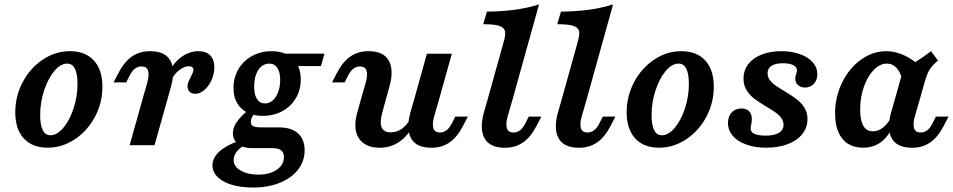

<svg xmlns="http://www.w3.org/2000/svg" viewBox="-20 -661 4340 874"><path d="M49.5 -149.7Q49.5 -223.6 83.6 -287.6Q117.6 -351.6 174.9 -389.8Q232.1 -428 298 -428Q368.7 -428 407.4 -385.5Q446.2 -343.1 446.2 -266.1Q446.2 -192.7 412.1 -128.9Q378.1 -65.1 320.4 -26.9Q262.8 11.3 196.9 11.3Q127 11.3 88.3 -31Q49.5 -73.3 49.5 -149.7ZM332.8 -279Q332.8 -325.3 320.9 -348.4Q309.1 -371.5 285.8 -371.5Q255.5 -371.5 227 -337.4Q198.4 -303.2 180.7 -248.9Q162.9 -194.5 162.9 -137.2Q162.9 -91.4 174.8 -68.3Q186.6 -45.2 209.5 -45.2Q239.8 -45.2 268.3 -79.1Q296.8 -113 314.8 -167.4Q332.8 -221.7 332.8 -279Z M624.5 -358.6Q607.6 -358.6 594.5 -348.6Q581.5 -338.6 570.6 -318.1L554.4 -286H497.1L517.9 -326.3Q545.2 -379.3 580.3 -403.7Q615.5 -428 662.8 -428Q731.3 -428 755.2 -385.8Q779.1 -343.6 759.2 -269.7L742 -208.2H628.6L650.9 -286.7Q660.1 -320.9 653.8 -339.8Q647.6 -358.6 624.5 -358.6ZM628.6 -208.2H742L683.5 0H570.1ZM833.8 -268Q833.8 -278.6 837.9 -288.7Q842 -298.9 848.9 -311.9Q853.3 -320 856.9 -328.3Q860.6 -336.6 860.6 -343.1Q860.6 -350.9 854.9 -355.2Q849.2 -359.5 839.5 -359.5Q818.8 -359.5 795.7 -341.6Q772.5 -323.6 760.8 -298L747.3 -329.1Q770.2 -376.2 806.5 -402.1Q842.8 -428 883.6 -428Q917.7 -428 936.7 -409Q955.7 -390 955.7 -355Q955.7 -325 943.1 -296.9Q930.5 -268.8 910.5 -251.5Q890.6 -234.1 868.9 -234.1Q852.6 -234.1 843.2 -243.3Q833.8 -252.4 833.8 -268Z M1042.9 -260.7Q1042.9 -308.2 1065.3 -346.3Q1087.7 -384.4 1127.5 -406.2Q1167.3 -428 1216.2 -428Q1278 -428 1313.6 -393.5Q1349.1 -359 1349.1 -299.3Q1349.1 -252.2 1326.9 -214.3Q1304.7 -176.4 1265.3 -155Q1225.9 -133.6 1176.2 -133.6Q1114.4 -133.6 1078.6 -167.5Q1042.9 -201.4 1042.9 -260.7ZM1255.4 -297.6Q1255.4 -332.9 1242.4 -352.2Q1229.5 -371.5 1206 -371.5Q1185.5 -371.5 1169.7 -358.4Q1153.9 -345.2 1145.5 -321.6Q1137 -297.9 1137 -266.8Q1137 -229.8 1149.9 -210Q1162.9 -190.1 1186.4 -190.1Q1206.1 -190.1 1221.9 -204.2Q1237.6 -218.4 1246.5 -243.1Q1255.4 -267.7 1255.4 -297.6ZM1234 -416.7H1457L1440.9 -360.2H1297.9ZM947.2 91.1Q947.2 58.8 976.8 30.4Q1006.4 2.1 1061.6 -17.1L1091.1 0.8Q1067.1 15.7 1055.3 32.4Q1043.6 49.1 1043.6 67.4Q1043.6 96.8 1075.3 115.3Q1106.9 133.9 1157.2 133.9Q1190.6 133.9 1216.8 123.8Q1243.1 113.6 1257.8 95.6Q1272.5 77.6 1272.5 54.5Q1272.5 33.6 1259.8 23.5Q1247.1 13.4 1220.9 13.4H1128.2Q1087.3 13.4 1063.8 -4.9Q1040.2 -23.1 1040.2 -55.7Q1040.2 -80.5 1058.6 -106.9Q1076.9 -133.3 1117.7 -166.1L1141.9 -149.2Q1130.9 -135.6 1126.3 -125.9Q1121.6 -116.2 1121.6 -107Q1121.6 -92.9 1131.8 -87.1Q1142.1 -81.2 1168.4 -81.2H1249Q1305.8 -81.2 1336.3 -54.3Q1366.7 -27.3 1366.7 23.2Q1366.7 72.5 1336.8 111Q1306.9 149.6 1253.5 171.2Q1200.1 192.7 1132.1 192.7Q1076.2 192.7 1034.3 179.9Q992.5 167 969.8 144.1Q947.2 121.2 947.2 91.1Z M1618.9 -358.6Q1602 -358.6 1588.9 -348.6Q1575.8 -338.6 1565 -318.1L1548.7 -286H1491.5L1512.2 -326.3Q1539.5 -379.3 1574.7 -403.7Q1609.8 -428 1657.2 -428Q1725.6 -428 1749.5 -385.8Q1773.4 -343.6 1753.6 -269.7L1736.4 -208.2H1622.9L1645.3 -286.7Q1654.5 -320.9 1648.2 -339.8Q1641.9 -358.6 1618.9 -358.6ZM1758.6 -58.6Q1785.3 -58.6 1807.6 -73.6Q1829.9 -88.7 1847 -118.1L1860 -88.1Q1833.4 -38.7 1794.9 -13.6Q1756.3 11.6 1707.9 11.6Q1664.8 11.6 1636.8 -7.8Q1608.9 -27.2 1600.6 -62.7Q1592.4 -98.3 1605.3 -145.2L1622.9 -208.2H1736.4L1719.7 -146.4Q1707.7 -103.2 1717.5 -80.9Q1727.3 -58.6 1758.6 -58.6ZM1923.3 -416.4H2036.8L1978.6 -208.2H1865.2ZM1982.3 -57.8Q1999.2 -57.8 2012.5 -67.8Q2025.7 -77.8 2036.2 -98.3L2052.5 -130.3H2109.7L2088.9 -90Q2061.6 -37 2026.5 -12.7Q1991.4 11.6 1944 11.6Q1875.6 11.6 1851.7 -30.6Q1827.8 -72.8 1847.6 -146.7L1865.2 -208.2H1978.6L1955.9 -129.7Q1946.7 -95.5 1953 -76.6Q1959.3 -57.8 1982.3 -57.8Z M2179.5 -550.8 2196.5 -608.1Q2267.5 -608.9 2325.9 -616.9Q2384.3 -625 2433.7 -641.1L2313.2 -208.2H2199.7L2274.3 -475.8Q2282.4 -505.6 2278.1 -521.2Q2273.9 -536.7 2251.3 -543.7Q2228.7 -550.8 2179.5 -550.8ZM2316.8 -57.8Q2333.8 -57.8 2347 -67.8Q2360.3 -77.8 2370.7 -98.3L2387 -130.3H2444.3L2423.5 -90Q2396.2 -37 2361 -12.7Q2325.9 11.6 2278.5 11.6Q2210.1 11.6 2186.2 -30.6Q2162.3 -72.8 2182.1 -146.7L2199.7 -208.2H2313.2L2290.5 -129.7Q2281.2 -95.5 2287.5 -76.6Q2293.8 -57.8 2316.8 -57.8Z M2516.6 -550.8 2533.6 -608.1Q2604.6 -608.9 2663 -616.9Q2721.4 -625 2770.8 -641.1L2650.3 -208.2H2536.8L2611.4 -475.8Q2619.5 -505.6 2615.2 -521.2Q2611 -536.7 2588.4 -543.7Q2565.8 -550.8 2516.6 -550.8ZM2653.9 -57.8Q2670.9 -57.8 2684.1 -67.8Q2697.4 -77.8 2707.8 -98.3L2724.1 -130.3H2781.3L2760.6 -90Q2733.3 -37 2698.1 -12.7Q2663 11.6 2615.6 11.6Q2547.2 11.6 2523.3 -30.6Q2499.4 -72.8 2519.2 -146.7L2536.8 -208.2H2650.3L2627.6 -129.7Q2618.3 -95.5 2624.6 -76.6Q2630.9 -57.8 2653.9 -57.8Z M2832.6 -149.7Q2832.6 -223.6 2866.7 -287.6Q2900.7 -351.6 2957.9 -389.8Q3015.2 -428 3081.1 -428Q3151.7 -428 3190.5 -385.5Q3229.2 -343.1 3229.2 -266.1Q3229.2 -192.7 3195.2 -128.9Q3161.1 -65.1 3103.5 -26.9Q3045.8 11.3 2979.9 11.3Q2910.1 11.3 2871.4 -31Q2832.6 -73.3 2832.6 -149.7ZM3115.8 -279Q3115.8 -325.3 3104 -348.4Q3092.2 -371.5 3068.8 -371.5Q3038.5 -371.5 3010 -337.4Q2981.5 -303.2 2963.8 -248.9Q2946 -194.5 2946 -137.2Q2946 -91.4 2957.8 -68.3Q2969.7 -45.2 2992.6 -45.2Q3022.9 -45.2 3051.4 -79.1Q3079.9 -113 3097.9 -167.4Q3115.8 -221.7 3115.8 -279Z M3293.8 -101.1Q3293.8 -130.8 3310.6 -149Q3327.5 -167.1 3354.9 -167.1Q3377.8 -167.1 3390.1 -154.5Q3402.4 -141.8 3402.4 -117.7Q3402.4 -110.7 3401.4 -103.5Q3400.3 -96.3 3398.7 -89.7Q3398.2 -85.2 3397.6 -82.2Q3397 -79.1 3397 -75.5Q3397 -65.1 3404.8 -57.9Q3412.7 -50.7 3427.7 -47.1Q3442.8 -43.5 3464.4 -43.5Q3504.2 -43.5 3525.4 -56.4Q3546.7 -69.3 3546.7 -93.1Q3546.7 -109.8 3536.6 -123.7Q3526.6 -137.6 3511.1 -148.6Q3495.6 -159.5 3468.6 -175.4Q3434.7 -195.9 3414.1 -211.3Q3393.6 -226.7 3379 -249.6Q3364.5 -272.5 3364.5 -302.2Q3364.5 -340.7 3386.5 -369.2Q3408.4 -397.7 3447.5 -412.8Q3486.6 -428 3537.1 -428Q3584.2 -428 3621.5 -414.6Q3658.7 -401.3 3679.6 -377.4Q3700.5 -353.6 3700.5 -323.3Q3700.5 -296.8 3684.7 -279.6Q3668.8 -262.5 3644.2 -262.5Q3624.6 -262.5 3612.4 -273.9Q3600.1 -285.2 3600.1 -303Q3600.1 -309.2 3601.7 -315.1Q3603.2 -321 3604.9 -326.7Q3606.2 -330.9 3607.1 -334Q3607.9 -337.2 3607.9 -340.5Q3607.9 -355.9 3591.2 -364.5Q3574.4 -373.1 3544.4 -373.1Q3510 -373.1 3492 -361.4Q3474 -349.6 3474 -328Q3474 -310.8 3484 -297Q3494.1 -283.1 3509.4 -272.4Q3524.7 -261.6 3552 -245.4Q3586.3 -224.6 3606.5 -209.4Q3626.7 -194.2 3641.2 -171.7Q3655.7 -149.3 3655.7 -119.5Q3655.7 -79.8 3631.8 -50.2Q3607.8 -20.5 3565.2 -4.6Q3522.5 11.3 3467.7 11.3Q3416.9 11.3 3377.3 -2.9Q3337.7 -17 3315.7 -42.5Q3293.8 -67.9 3293.8 -101.1Z M3781.3 -145.3Q3781.3 -219.7 3813.2 -284.9Q3845.1 -350.2 3898.7 -389.1Q3952.3 -428 4014.2 -428Q4053.4 -428 4092.4 -410.8Q4131.4 -393.7 4168.9 -360.2L4086.2 -297.4Q4080.2 -331.1 4061.7 -351.3Q4043.1 -371.5 4017.1 -371.5Q3985.1 -371.5 3957.1 -342.5Q3929.2 -313.6 3912.4 -265.7Q3895.6 -217.8 3895.6 -162.6Q3895.6 -112.9 3910 -88.1Q3924.5 -63.2 3953.3 -63.2Q3978.4 -63.2 4000.5 -81.1Q4022.6 -99.1 4042.5 -134.8L4054.8 -113.1Q4033.2 -50.1 3997 -19.4Q3960.8 11.3 3908.9 11.3Q3868.1 11.3 3839.5 -6.9Q3811 -25 3796.2 -60.1Q3781.3 -95.2 3781.3 -145.3ZM4218.3 -428 4249.8 -385.2Q4223.1 -363.4 4211.4 -344.1Q4199.7 -324.7 4188.1 -283.6L4166.7 -208.2H4053.3L4093 -349.5Q4126.1 -365.4 4154.1 -383.1Q4182 -400.8 4218.3 -428ZM4170.4 -57.8Q4187.3 -57.8 4200.6 -67.8Q4213.8 -77.8 4224.3 -98.3L4240.5 -130.3H4297.8L4277 -90Q4249.7 -37 4214.6 -12.7Q4179.5 11.6 4132.1 11.6Q4063.6 11.6 4039.7 -30.6Q4015.8 -72.8 4035.7 -146.7L4053.3 -208.2H4166.7L4144 -129.7Q4134.8 -95.5 4141.1 -76.6Q4147.4 -57.8 4170.4 -57.8Z"/></svg>

Font: Playfair Micro SmCond SmLight
Style: Italic
Weight: 360
Width: 4
Italic angle: -15.6°
Designer: Claus Eggers Sørensen
Foundry: Claus Eggers Sørensen
Version: Version 2.203;Glyphs 3.3 (3326)